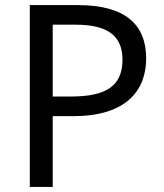

<svg xmlns="http://www.w3.org/2000/svg" viewBox="-20 -734 645 754"><path d="M286 -714H97V0H187V-278H269C483 -278 554 -386 554 -504C554 -637 473 -714 286 -714ZM278 -637C404 -637 461 -592 461 -500C461 -395 395 -355 259 -355H187V-637Z"/></svg>

Font: Noto Sans Mahajani
Style: Regular
Weight: 400
Designer: Monotype Design Team
Foundry: Monotype Imaging Inc.
Version: Version 2.003